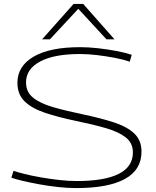

<svg xmlns="http://www.w3.org/2000/svg" viewBox="-20 -951 796 981"><path d="M653 -671 643 -636Q611 -647 566.5 -655.5Q522 -664 475.5 -669.5Q429 -675 389 -675Q256 -675 184.5 -636.5Q113 -598 113 -530Q113 -481 149 -452Q185 -423 250 -404Q315 -385 402 -367Q493 -348 561 -326Q629 -304 666 -269Q703 -234 703 -176Q703 -83 618 -36.5Q533 10 369 10Q325 10 275.5 4.5Q226 -1 179.5 -9.5Q133 -18 95.5 -27Q58 -36 38 -43L49 -78Q70 -71 106 -62Q142 -53 187.5 -45Q233 -37 281 -31.5Q329 -26 372 -26Q514 -26 586.5 -62.5Q659 -99 659 -172Q659 -220 623 -248.5Q587 -277 522 -296Q457 -315 369 -333Q278 -352 210.5 -374.5Q143 -397 106 -433Q69 -469 69 -528Q69 -613 151.5 -661.5Q234 -710 390 -710Q433 -710 481.5 -704.5Q530 -699 575 -690.5Q620 -682 653 -671ZM195 -750 356 -931H405L565 -750H524L380 -906L235 -750Z"/></svg>

Font: Georama Extended ExtraLight
Style: Regular
Weight: 200
Width: 7
Designer: Jean-Baptiste Levee
Foundry: Production Type
Version: Version 1.000